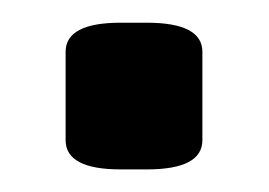

<svg xmlns="http://www.w3.org/2000/svg" viewBox="-20 -148 238 170"><path d="M109.9 -127.9Q159.2 -127.9 159.2 -102.1V-23.9Q159.2 2 109.9 2H86.9Q38.1 2 38.1 -23.9V-102.1Q38.1 -127.9 86.9 -127.9Z"/></svg>

Font: Asap Symbol
Style: Regular
Weight: 900
Designer: Tania Quindós, Elena González Miranda, Marcela Romero, Pablo Cosgaya
Foundry: Omnibus-Type
Version: Version 1.000;PS 001.000;hotconv 1.0.70;makeotf.lib2.5.58329